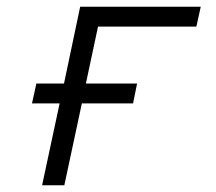

<svg xmlns="http://www.w3.org/2000/svg" viewBox="-20 -550 640 570"><path d="M105 0 157 -243H75L88 -302H170L218 -530H576L563 -471H271L235 -302H387L375 -243H223L171 0Z"/></svg>

Font: Geist Mono Light
Style: Italic
Weight: 300
Italic angle: -12°
Monospace: yes
Designer: Basement.studio, Andrés Briganti, Mateo Zaragoza
Foundry: Basement.studio, Vercel, Andrés Briganti, Guido Ferreyra, Mateo Zaragoza
Version: Version 1.500; ttfautohint (v1.8.4.7-5d5b)